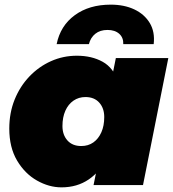

<svg xmlns="http://www.w3.org/2000/svg" viewBox="-20 -797 745 827"><path d="M245 10Q191 10 139 -19.5Q87 -49 53.5 -105.5Q20 -162 20 -243Q20 -311 43 -368Q66 -425 106.5 -467.5Q147 -510 199.5 -533.5Q252 -557 311 -557Q375 -557 422 -531Q469 -505 489.5 -443.5Q510 -382 493 -274Q479 -186 445.5 -122Q412 -58 362 -24Q312 10 245 10ZM330 -168Q360 -168 382 -183.5Q404 -199 416.5 -227Q429 -255 429 -293Q429 -331 407.5 -355Q386 -379 348 -379Q319 -379 296.5 -363.5Q274 -348 261.5 -320Q249 -292 249 -254Q249 -216 270.5 -192Q292 -168 330 -168ZM383 0 398 -74 435 -274 464 -472 479 -547H705L596 0ZM224 -607Q240 -686 302 -731.5Q364 -777 457 -777Q515 -777 558.5 -756.5Q602 -736 625 -698Q648 -660 642 -607H511Q512 -635 493.5 -651.5Q475 -668 443 -668Q411 -668 390.5 -651.5Q370 -635 363 -607Z"/></svg>

Font: Montserrat Thin Black
Style: Italic
Weight: 900
Italic angle: -11.3°
Version: Version 9.000